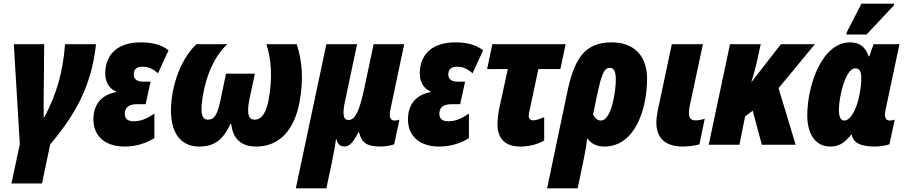

<svg xmlns="http://www.w3.org/2000/svg" viewBox="-20 -796 4980 1056"><path d="M43 213H211L256 -2C412 -185 486 -347 508 -553H338C325 -395 292 -281 224 -151H220C221 -174 220 -199 220 -220L223 -553H56L89 -3Z M666 10C729 10 783 -8 829 -36V-171C788 -144 756 -129 716 -129C682 -129 663 -143 667 -178C670 -208 692 -223 735 -223H781L808 -347H765C729 -347 713 -365 716 -392C718 -416 733 -429 763 -429C797 -429 822 -417 849 -393L907 -519C868 -551 814 -563 755 -563C638 -563 570 -508 560 -415C553 -357 574 -310 618 -294L617 -289C547 -276 503 -233 495 -162C484 -60 546 10 666 10Z M1075 10C1156 10 1206 -24 1247 -114H1252C1260 -35 1305 10 1389 10C1516 10 1598 -80 1627 -232C1651 -360 1642 -459 1612 -553H1445C1470 -480 1482 -370 1456 -240C1443 -178 1421 -138 1380 -138C1351 -138 1334 -161 1352 -251L1382 -391H1223L1194 -251C1176 -165 1160 -138 1123 -138C1085 -138 1080 -186 1099 -287C1115 -370 1150 -477 1230 -553H1061C994 -491 951 -394 931 -295C896 -109 947 10 1075 10Z M1607 240H1775L1808 84C1820 27 1824 -2 1828 -31H1830C1838 -3 1850 10 1875 10C1904 10 1924 -16 1951 -68H1955C1970 -8 1999 10 2078 10C2095 10 2139 3 2148 -3L2177 -138C2171 -135 2159 -133 2150 -133C2128 -133 2118 -151 2127 -192L2203 -553H2035L1982 -303C1957 -190 1935 -136 1897 -136C1866 -136 1863 -172 1878 -241L1944 -553H1775Z M2396 10C2459 10 2513 -8 2559 -36V-171C2518 -144 2486 -129 2446 -129C2412 -129 2393 -143 2397 -178C2400 -208 2422 -223 2465 -223H2511L2538 -347H2495C2459 -347 2443 -365 2446 -392C2448 -416 2463 -429 2493 -429C2527 -429 2552 -417 2579 -393L2637 -519C2598 -551 2544 -563 2485 -563C2368 -563 2300 -508 2290 -415C2283 -357 2304 -310 2348 -294L2347 -289C2277 -276 2233 -233 2225 -162C2214 -60 2276 10 2396 10Z M2842 10C2886 10 2935 -1 2973 -23V-152C2952 -142 2927 -134 2912 -134C2898 -134 2888 -143 2888 -159C2888 -170 2890 -181 2893 -190L2941 -416H3062L3091 -553H2688L2659 -416H2773L2726 -200C2720 -171 2716 -138 2716 -113C2716 -30 2762 10 2842 10Z M3098 -280 2989 240H3157L3192 73C3199 39 3206 -2 3209 -36C3229 -7 3261 10 3304 10C3477 10 3539 -205 3539 -363C3539 -482 3474 -563 3344 -563C3188 -563 3136 -463 3098 -280ZM3284 -133C3264 -133 3250 -149 3242 -167L3264 -273C3290 -397 3305 -423 3335 -423C3356 -423 3367 -403 3367 -357C3367 -302 3346 -133 3284 -133Z M3734 10C3762 10 3798 6 3827 -2L3856 -143C3838 -137 3821 -134 3805 -134C3781 -134 3769 -146 3769 -175C3769 -184 3770 -194 3772 -206L3846 -553H3675L3597 -185C3593 -162 3590 -141 3590 -122C3590 -37 3638 9 3734 10Z M3878 0H4047L4078 -156L4120 -187L4170 0H4356L4262 -311L4462 -553H4275L4115 -347H4113C4124 -383 4135 -420 4143 -457L4164 -553H3995Z M4635 -606H4746L4896 -766L4898 -776H4718L4638 -620ZM4547 10C4601 10 4630 -17 4661 -55H4665C4673 -10 4713 10 4794 10C4821 10 4862 3 4872 -3L4901 -138C4894 -135 4882 -133 4874 -133C4855 -133 4847 -146 4847 -165C4847 -173 4849 -184 4851 -194L4927 -553H4785L4761 -486H4758C4740 -536 4711 -563 4655 -563C4500 -563 4420 -325 4420 -162C4420 -54 4468 10 4547 10ZM4623 -133C4602 -133 4594 -156 4594 -193C4594 -264 4630 -420 4684 -420C4705 -420 4717 -406 4717 -367C4717 -344 4715 -312 4704 -259C4691 -202 4661 -133 4623 -133Z"/></svg>

Font: Noto Sans Condensed Black
Style: Italic
Weight: 900
Width: 3
Italic angle: -12°
Designer: Monotype Design Team
Foundry: Monotype Imaging Inc.
Version: Version 2.013